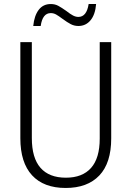

<svg xmlns="http://www.w3.org/2000/svg" viewBox="-20 -923 653 953"><path d="M532 -236Q532 -114 473 -52Q414 10 306 10Q197 10 139 -53Q81 -116 81 -237V-714H138V-238Q138 -139 181 -90Q224 -41 307 -41Q389 -41 432 -89.5Q475 -138 475 -235V-714H532ZM369 -794Q349 -794 331.5 -803Q314 -812 291 -829Q271 -844 258.5 -851Q246 -858 232 -858Q191 -858 182 -794H145Q150 -845 172 -874Q194 -903 232 -903Q253 -903 269.5 -894Q286 -885 310 -868Q329 -853 342.5 -846Q356 -839 369 -839Q410 -839 420 -903H457Q453 -851 429.5 -822.5Q406 -794 369 -794Z"/></svg>

Font: Noto Sans UI NarrowLight
Style: Regular
Weight: 300
Width: 4
Designer: Monotype Design Team
Foundry: Monotype Imaging Inc.
Version: Version 1.001